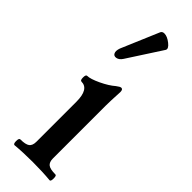

<svg xmlns="http://www.w3.org/2000/svg" viewBox="-238 -702 719 719"><g transform="rotate(45 122.0 -342.5)"><path d="M96.2 -513.2Q86.9 -499 74.7 -496.8Q62.5 -494.6 57.9 -504.2Q53.2 -513.7 59.1 -530.8L123 -681.2Q127 -689 137.2 -689Q152.8 -689 171.6 -674.1Q190.4 -659.2 184.1 -648.9ZM36.1 3.9Q29.3 3.9 29.3 -11.5Q29.3 -26.9 36.1 -26.9Q63.5 -26.9 74.2 -34.9Q85 -43 85 -63V-274.9Q85 -341.8 44.9 -341.8Q38.1 -341.8 38.1 -356.9Q38.1 -372.1 44.9 -372.1Q61.5 -372.1 95 -387.9Q128.4 -403.8 147.9 -420.9Q161.1 -431.2 167 -431.2Q175.8 -431.2 175.8 -417Q172.9 -364.3 172.9 -341.8V-63Q172.9 -43 183.6 -34.9Q194.3 -26.9 222.2 -26.9Q228 -26.9 228 -11.5Q228 3.9 222.2 3.9Q181.2 0 128.9 0Q77.1 0 36.1 3.9Z"/></g></svg>

Font: Junicode SmCond Medium
Style: Regular
Weight: 500
Width: 4
Designer: Peter S. Baker
Version: Version 2.206